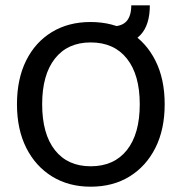

<svg xmlns="http://www.w3.org/2000/svg" viewBox="-20 -688 685 724"><path d="M321 -605Q406 -605 468.5 -567Q531 -529 566 -459.5Q601 -390 601 -295Q601 -200 566 -130.5Q531 -61 468.5 -22.5Q406 16 322 16Q239 16 176.5 -22.5Q114 -61 79 -130.5Q44 -200 44 -295Q44 -390 78.5 -459.5Q113 -529 175.5 -567Q238 -605 321 -605ZM322 -528Q235 -528 187 -467Q139 -406 139 -295Q139 -183 187 -122Q235 -61 322 -61Q410 -61 458.5 -122Q507 -183 507 -295Q507 -406 458.5 -467Q410 -528 322 -528ZM406 -519V-589Q475 -589 475 -668H545Q545 -594 510 -556.5Q475 -519 406 -519Z"/></svg>

Font: Podkova Medium
Style: Regular
Weight: 500
Designer: Ilya Yudin
Foundry: Cyreal (www.cyreal.org)
Version: Version 2.103